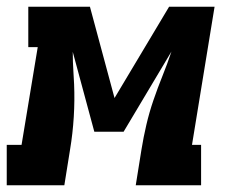

<svg xmlns="http://www.w3.org/2000/svg" viewBox="-53 -550 673 570"><path d="M-33 0V-120H11L59 -410H31V-530H214L287 -259L449 -530H584L517 -120H544V0H350L367 -106Q373 -143 381.5 -179.5Q390 -216 402.5 -252.5Q415 -289 429.5 -325Q444 -361 456 -397L314 -159H227L163 -396Q163 -381 163.5 -366Q164 -351 165 -336L167 -300Q169 -252 166 -203Q163 -154 155 -106L138 0Z"/></svg>

Font: Iosevka Slab Heavy Extended
Style: Italic
Weight: 900
Width: 7
Italic angle: -9°
Monospace: yes
Designer: Belleve Invis
Foundry: Belleve Invis
Version: Version 11.1.0; ttfautohint (v1.8.3)